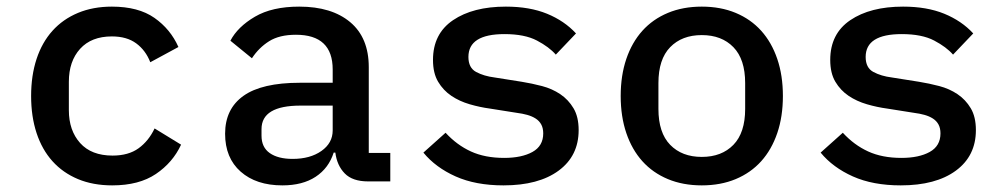

<svg xmlns="http://www.w3.org/2000/svg" viewBox="-20 -548 3040 580"><path d="M319 12Q261 12 215.5 -7Q170 -26 138.5 -61Q107 -96 90.5 -146Q74 -196 74 -258Q74 -320 90.5 -370Q107 -420 138.5 -455Q170 -490 215.5 -509Q261 -528 318 -528Q398 -528 446.5 -494Q495 -460 519 -406L434 -360Q420 -396 391.5 -417Q363 -438 318 -438Q256 -438 222 -400.5Q188 -363 188 -301V-215Q188 -154 222 -116Q256 -78 320 -78Q368 -78 398.5 -100Q429 -122 447 -160L527 -111Q502 -57 451 -22.5Q400 12 319 12Z M1092 0Q1045 0 1021.5 -24Q998 -48 993 -87H988Q973 -40 933.5 -14Q894 12 833 12Q754 12 707 -29.5Q660 -71 660 -144Q660 -219 715.5 -258.5Q771 -298 886 -298H985V-338Q985 -443 874 -443Q824 -443 793 -423.5Q762 -404 741 -372L676 -425Q698 -467 750 -497.5Q802 -528 884 -528Q982 -528 1038 -481Q1094 -434 1094 -345V-86H1159V0ZM864 -68Q917 -68 951 -92Q985 -116 985 -154V-229H888Q770 -229 770 -158V-138Q770 -103 795 -85.5Q820 -68 864 -68Z M1501 12Q1417 12 1356.5 -15Q1296 -42 1259 -87L1326 -147Q1360 -110 1402.5 -90.5Q1445 -71 1503 -71Q1556 -71 1588.5 -89Q1621 -107 1621 -145Q1621 -161 1615 -172Q1609 -183 1598 -190Q1587 -197 1572.5 -201Q1558 -205 1542 -207L1460 -220Q1430 -224 1399 -233Q1368 -242 1343.5 -258.5Q1319 -275 1303.5 -301Q1288 -327 1288 -367Q1288 -446 1348.5 -487Q1409 -528 1508 -528Q1580 -528 1632.5 -506.5Q1685 -485 1720 -447L1659 -383Q1639 -406 1602 -425.5Q1565 -445 1504 -445Q1395 -445 1395 -376Q1395 -343 1418.5 -330.5Q1442 -318 1474 -314L1556 -301Q1587 -296 1617.5 -288Q1648 -280 1672.5 -263.5Q1697 -247 1712.5 -221Q1728 -195 1728 -155Q1728 -77 1667.5 -32.5Q1607 12 1501 12Z M2100 12Q2043 12 1997.5 -7Q1952 -26 1920.5 -61Q1889 -96 1872 -146Q1855 -196 1855 -258Q1855 -320 1872 -370Q1889 -420 1920.5 -455Q1952 -490 1997.5 -509Q2043 -528 2100 -528Q2157 -528 2202.5 -509Q2248 -490 2279.5 -455Q2311 -420 2328 -370Q2345 -320 2345 -258Q2345 -196 2328 -146Q2311 -96 2279.5 -61Q2248 -26 2202.5 -7Q2157 12 2100 12ZM2100 -74Q2160 -74 2195.5 -110.5Q2231 -147 2231 -219V-297Q2231 -369 2195.5 -405.5Q2160 -442 2100 -442Q2040 -442 2004.5 -405.5Q1969 -369 1969 -297V-219Q1969 -147 2004.5 -110.5Q2040 -74 2100 -74Z M2701 12Q2617 12 2556.5 -15Q2496 -42 2459 -87L2526 -147Q2560 -110 2602.5 -90.5Q2645 -71 2703 -71Q2756 -71 2788.5 -89Q2821 -107 2821 -145Q2821 -161 2815 -172Q2809 -183 2798 -190Q2787 -197 2772.5 -201Q2758 -205 2742 -207L2660 -220Q2630 -224 2599 -233Q2568 -242 2543.5 -258.5Q2519 -275 2503.5 -301Q2488 -327 2488 -367Q2488 -446 2548.5 -487Q2609 -528 2708 -528Q2780 -528 2832.5 -506.5Q2885 -485 2920 -447L2859 -383Q2839 -406 2802 -425.5Q2765 -445 2704 -445Q2595 -445 2595 -376Q2595 -343 2618.5 -330.5Q2642 -318 2674 -314L2756 -301Q2787 -296 2817.5 -288Q2848 -280 2872.5 -263.5Q2897 -247 2912.5 -221Q2928 -195 2928 -155Q2928 -77 2867.5 -32.5Q2807 12 2701 12Z"/></svg>

Font: IBM Plex Mono Medium
Style: Regular
Weight: 500
Monospace: yes
Designer: Mike Abbink, Paul van der Laan, Pieter van Rosmalen
Foundry: Bold Monday
Version: Version 2.3